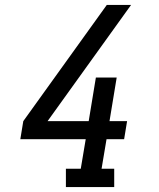

<svg xmlns="http://www.w3.org/2000/svg" viewBox="-20 -755 640 775"><path d="M246 0V-74H306L326 -193H62L74 -266L411 -735H509L172 -266H338L367 -442H451L422 -266H493L481 -193H410L390 -74H441V0Z"/></svg>

Font: Iosevka Slab Extended
Style: Italic
Weight: 400
Width: 7
Italic angle: -9°
Monospace: yes
Designer: Belleve Invis
Foundry: Belleve Invis
Version: Version 11.1.0; ttfautohint (v1.8.3)